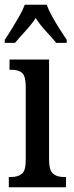

<svg xmlns="http://www.w3.org/2000/svg" viewBox="-21 -786 309 806"><path d="M16 0V-43H26Q54 -43 70.5 -56Q87 -69 87 -113V-423Q87 -466 72 -479.5Q57 -493 30 -493H19V-536H185V-117Q185 -71 201.5 -57Q218 -43 246 -43H256V0ZM-1 -619Q12 -638 28 -664Q44 -690 59.5 -717Q75 -744 83 -766H175Q183 -744 198 -717Q213 -690 229.5 -664Q246 -638 259 -619V-606H215Q195 -630 171 -656Q147 -682 129 -710Q110 -682 86 -656Q62 -630 42 -606H-1Z"/></svg>

Font: Noto Serif Tamil ExtraCondensed Medium
Style: Regular
Weight: 500
Width: 2
Designer: Indian Type Foundry, Tom Grace, and the Monotype Design Team
Foundry: Monotype Imaging Inc.
Version: Version 2.004; ttfautohint (v1.8.4.7-5d5b)